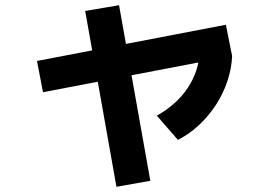

<svg xmlns="http://www.w3.org/2000/svg" viewBox="-20 -647 1040 737"><path d="M145 -293 122 -413 847 -552 871 -432ZM427 70 307 -605 437 -627 557 47ZM582 -203Q618 -223 648.5 -250Q679 -277 700.5 -309.5Q722 -342 733.5 -376.5Q745 -411 745 -445L871 -432Q869 -384 853 -336Q837 -288 809.5 -245.5Q782 -203 745 -168Q708 -133 663 -110Z"/></svg>

Font: M PLUS 2
Style: Bold
Weight: 700
Designer: Coji Morishita
Foundry: UNDERFOREST DESIGN
Version: Version 1.001